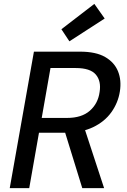

<svg xmlns="http://www.w3.org/2000/svg" viewBox="-20 -965 650 985"><path d="M30 0 154 -700H391Q472 -700 519.5 -672.5Q567 -645 585.5 -599Q604 -553 595 -496Q586 -438 551.5 -389.5Q517 -341 457.5 -312.5Q398 -284 314 -284H180L130 0ZM402 0 306 -311H412L514 0ZM194 -360H324Q399 -360 441 -397Q483 -434 491 -493Q500 -549 471.5 -582.5Q443 -616 368 -616H239ZM336 -753 295 -815 464 -945 517 -870Z"/></svg>

Font: DM Sans 10pt Medium
Style: Italic
Weight: 500
Italic angle: -10°
Version: Version 4.004;gftools[0.9.30]